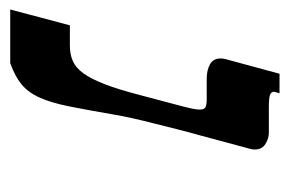

<svg xmlns="http://www.w3.org/2000/svg" viewBox="-140 -462 580 385"><g transform="rotate(90 150.5 -270.0)"><path d="M189 -211.9Q179.2 -155.3 171.9 -118.7Q164.6 -82 154.1 -58.8Q143.6 -35.6 127.4 -22.5Q111.3 -9.3 85 0H-22.5L9.3 -119.6H49.8Q67.4 -119.6 80.8 -125.5Q94.2 -131.3 105.5 -146.7Q116.7 -162.1 127.2 -189.2Q137.7 -216.3 148.9 -259.3L171.4 -344.2Q174.8 -356.9 176.5 -365.7Q178.2 -374.5 178.2 -379.9Q178.2 -389.6 173.1 -391.8Q168 -394 157.2 -394H116.7Q99.1 -394 87.4 -400.6Q75.7 -407.2 75.7 -421.9Q75.7 -426.3 77.1 -432.1L106.4 -540H145.5L143.1 -531.7Q142.6 -530.8 142.6 -528.3Q142.6 -523.4 148.7 -521Q154.8 -518.6 173.3 -518.6H224.6Q236.3 -518.6 247.3 -511.7Q258.3 -504.9 258.3 -490.2Q258.3 -485.4 256.8 -480.5L229.5 -378.9Q223.6 -358.4 217.5 -334Q211.4 -309.6 205.6 -286.6Q199.7 -263.7 195.3 -243.7Q190.9 -223.6 189 -211.9Z"/></g></svg>

Font: Arian AMU Serif
Style: Bold Italic
Weight: 700
Italic angle: -15°
Designer: Ruben Hakobyan (Tarumian)
Foundry: Ruben Hakobyan (Tarumian)
Version: Version 1.002